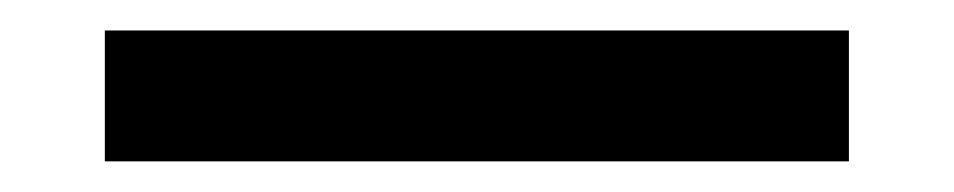

<svg xmlns="http://www.w3.org/2000/svg" viewBox="-20 -20 626 126"><path d="M48.8 85.9V0H537.1V85.9Z"/></svg>

Font: Cascadia Code PL
Style: Regular
Weight: 400
Monospace: yes
Designer: Aaron Bell
Foundry: Saja Typeworks
Version: Version 2102.003